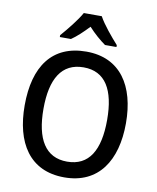

<svg xmlns="http://www.w3.org/2000/svg" viewBox="-100 -1018 905 1105"><g transform="rotate(10 352.0 -465.5)"><path d="M404 -941H299C275 -897 223 -833 187 -792V-781H252C283 -802 317 -834 351 -870C384 -834 420 -803 451 -781H518V-792C482 -832 428 -896 404 -941ZM648 -358C648 -576 552 -725 353 -725C153 -725 56 -587 56 -359C56 -142 148 10 352 10C552 10 648 -140 648 -358ZM166 -358C166 -534 225 -633 353 -633C480 -633 538 -534 538 -358C538 -181 480 -82 352 -82C225 -82 166 -182 166 -358Z"/></g></svg>

Font: Noto Sans Arabic SemCond Med
Style: Regular
Weight: 500
Width: 4
Designer: Monotype Design Team, Nadine Chahine, Nizar Qandah and Khaled Hosny
Foundry: Monotype Imaging Inc.
Version: Version 2.012